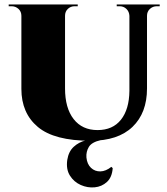

<svg xmlns="http://www.w3.org/2000/svg" viewBox="-20 -620 748 862"><path d="M272 -600V-223Q272 -135 310.5 -85.5Q349 -36 418 -36Q486 -36 523 -82.5Q560 -129 561 -212V-600H640V-223Q640 -113 575 -50.5Q510 12 387 12Q224 12 150 -50Q76 -112 76 -221V-600ZM78 -600V-549H76Q76 -568 63 -580Q50 -592 32 -592Q32 -592 25.5 -592Q19 -592 19 -592V-600ZM329 -600V-592Q329 -592 322 -592Q315 -592 315 -592Q297 -592 284.5 -580Q272 -568 272 -549H270V-600ZM563 -600V-549H561Q560 -568 547.5 -580Q535 -592 517 -592Q517 -592 510.5 -592Q504 -592 504 -592V-600ZM697 -600V-592Q697 -592 690.5 -592Q684 -592 684 -592Q666 -592 653 -580Q640 -568 640 -549H638V-600ZM423 6 433 9Q392 18 379 39.5Q366 61 368 87Q371 117 388.5 133.5Q406 150 430.5 149.5Q455 149 480 129L486 135Q483 176 460 197Q437 218 405 221Q373 224 342.5 210.5Q312 197 294 168.5Q276 140 282 98Q288 60 311 39Q334 18 364.5 10.5Q395 3 423 6Z"/></svg>

Font: Cinzel Black
Style: Regular
Weight: 900
Designer: Natanael Gama
Version: Version 2.000